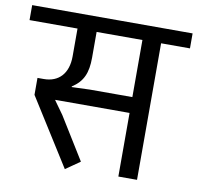

<svg xmlns="http://www.w3.org/2000/svg" viewBox="-99 -780 897 871"><g transform="rotate(10 349.5 -344.5)"><path d="M255 9 321 -37 201 -231 158 -291V-293H500V0H586V-629H719V-698H-20V-629H201V-501C201 -421 158 -377 90 -377H61V-299ZM221 -366C271 -398 289 -440 289 -510V-629H500V-366H304L221 -363Z"/></g></svg>

Font: IBM Plex Devanagari Text
Style: Regular
Weight: 450
Designer: Mike Abbink, Paul van der Laan, Pieter van Rosmalen, Erin McLaughlin
Foundry: Bold Monday
Version: Version 1.0